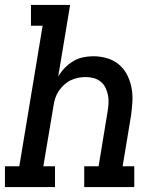

<svg xmlns="http://www.w3.org/2000/svg" viewBox="-29 -755 649 775"><path d="M-9 0V-84H49L143 -651H96V-735H254L206 -446Q217 -465 232.5 -481Q248 -497 266.5 -508Q285 -519 306 -523.5Q327 -528 347 -528Q376 -528 403 -520Q430 -512 450.5 -495Q471 -478 483.5 -454Q496 -430 501.5 -402.5Q507 -375 505.5 -346.5Q504 -318 500 -289L466 -84H513V0H311V-84H369L405 -303Q408 -320 409 -337Q410 -354 407 -370Q404 -386 397 -400.5Q390 -415 378 -425Q366 -435 350 -439.5Q334 -444 317 -444Q302 -444 286.5 -441Q271 -438 256.5 -431Q242 -424 229.5 -412.5Q217 -401 208 -387.5Q199 -374 194 -358.5Q189 -343 187 -328L146 -84H193V0Z"/></svg>

Font: Iosevka Etoile Medium Oblique
Style: Regular
Weight: 500
Italic angle: -9°
Designer: Belleve Invis
Foundry: Belleve Invis
Version: Version 15.5.2; ttfautohint (v1.8.4)